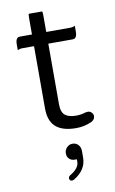

<svg xmlns="http://www.w3.org/2000/svg" viewBox="-93 -634 558 931"><g transform="rotate(-10 186.5 -168.5)"><path d="M214.8 149.9H225.1V160.2Q225.1 179.7 212.9 193.8Q206.1 201.7 201.9 205.1Q197.8 208.5 195.3 210.2Q192.9 211.9 190.4 213.9Q185.1 217.8 178.7 221.2Q171.4 227.1 171.4 234.4Q171.4 240.2 175 243.9Q178.7 247.6 183.6 247.6Q188 247.6 195.3 244.1Q256.3 207 256.3 146.5V114.3Q256.3 95.2 244.1 82.5Q232.9 71.8 216.8 71.8Q200.7 71.8 189 84Q177.2 96.2 177.2 112.8Q177.2 129.4 187.7 139.6Q198.2 149.9 214.8 149.9ZM117.7 -585.4Q115.7 -579.1 115.7 -563.5V-483.9H56.6Q47.4 -483.9 43 -479Q34.7 -471.2 34.7 -448.2V-420.9Q45.4 -426.3 56.6 -426.3H115.7V-119.1Q115.7 -61.5 145 -32.2Q177.7 0.5 249 0.5Q289.6 0.5 325.7 -16.1Q339.4 -23.9 342.3 -35.2Q343.3 -38.1 343.3 -43Q343.3 -52.2 335.4 -60.1Q327.6 -67.9 317.4 -67.9Q312 -67.9 304.7 -66.4Q302.2 -65.4 299.8 -64.9Q280.3 -59.1 258.8 -59.1Q224.1 -59.1 205.6 -72.8Q186 -87.4 186 -127V-426.3H305.7Q314.9 -426.3 319.3 -431.2Q327.6 -439 327.6 -461.9V-489.3Q316.9 -483.9 305.7 -483.9H186V-563.5Q186 -577.6 184.1 -585.4Z"/></g></svg>

Font: YuPearl-ExtraLight
Style: ExtraLight
Weight: 200
Designer: Max Yao
Foundry: Max-Everyday
Version: Version 1.011; ttfautohint (v1.8.3)